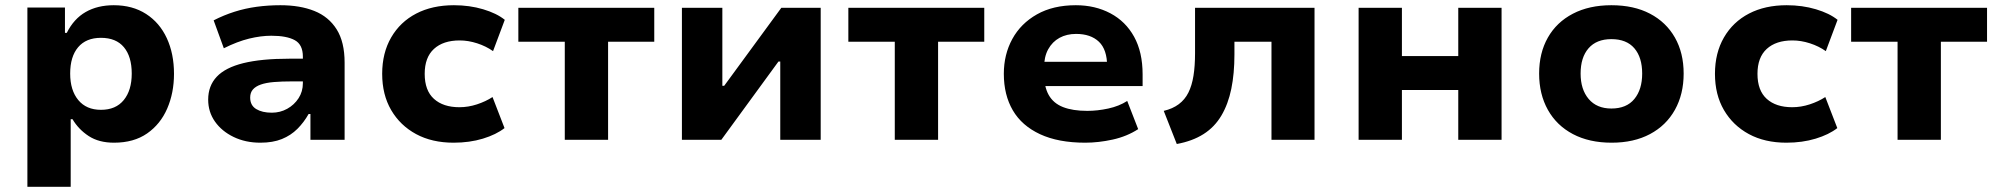

<svg xmlns="http://www.w3.org/2000/svg" viewBox="-20 -536 7659 736"><path d="M85 180V-507H229V-410H236Q263 -464 308.5 -490Q354 -516 416 -516Q488 -516 540 -482.5Q592 -449 619.5 -389.5Q647 -330 647 -253Q647 -180 621 -120Q595 -60 544 -24.5Q493 11 417 11Q359 11 320 -14.5Q281 -40 258 -79H251V180ZM367 -115Q424 -115 454.5 -152.5Q485 -190 485 -254Q485 -319 455 -355Q425 -391 367 -391Q310 -391 279.5 -355Q249 -319 249 -254Q249 -190 280 -152.5Q311 -115 367 -115Z M978 11Q921 11 875.5 -11Q830 -33 804 -70Q778 -107 778 -154Q778 -207 811 -242Q844 -277 913 -294Q982 -311 1089 -311H1162V-224H1100Q1060 -224 1030 -221.5Q1000 -219 980 -212Q960 -205 949.5 -193Q939 -181 939 -162Q939 -132 962 -118Q985 -104 1022 -104Q1054 -104 1081 -119Q1108 -134 1124.5 -159.5Q1141 -185 1141 -217V-319Q1141 -365 1110 -382Q1079 -399 1020 -399Q980 -399 935 -388Q890 -377 838 -351L799 -458Q838 -478 879 -491Q920 -504 964 -510Q1008 -516 1055 -516Q1130 -516 1185 -494Q1240 -472 1270.5 -423.5Q1301 -375 1301 -296V0H1170V-99H1163Q1145 -67 1120 -42Q1095 -17 1060.5 -3Q1026 11 978 11Z M1719 11Q1636 11 1575 -22Q1514 -55 1479.5 -114Q1445 -173 1445 -253Q1445 -333 1479.5 -392.5Q1514 -452 1575.5 -484Q1637 -516 1720 -516Q1780 -516 1832 -500.5Q1884 -485 1915 -460L1870 -340Q1843 -359 1809 -370Q1775 -381 1742 -381Q1679 -381 1643.5 -348.5Q1608 -316 1608 -253Q1608 -189 1643.5 -157Q1679 -125 1741 -125Q1775 -125 1808.5 -136Q1842 -147 1868 -164L1914 -45Q1882 -20 1831 -4.5Q1780 11 1719 11Z M2145 0V-376H1967V-506H2488V-376H2311V0Z M2594 0V-506H2749V-207H2756L2975 -506H3126V0H2971V-300H2964L2745 0Z M3410 0V-376H3232V-506H3753V-376H3576V0Z M4140 11Q4037 11 3967 -21.5Q3897 -54 3862.5 -113Q3828 -172 3828 -253Q3828 -327 3860.5 -386.5Q3893 -446 3955 -481Q4017 -516 4104 -516Q4178 -516 4236.5 -485Q4295 -454 4327.5 -395Q4360 -336 4360 -251V-206H3959V-299H4235L4224 -282Q4224 -346 4192.5 -376Q4161 -406 4105 -406Q4069 -406 4041.5 -391Q4014 -376 3998 -347Q3982 -318 3982 -274V-256Q3982 -204 4000 -172Q4018 -140 4055 -125.5Q4092 -111 4148 -111Q4187 -111 4228.5 -120Q4270 -129 4301 -149L4343 -41Q4300 -13 4245.5 -1Q4191 11 4140 11Z M4491 16 4441 -111Q4475 -119 4498.5 -136.5Q4522 -154 4535.5 -181Q4549 -208 4555 -245.5Q4561 -283 4561 -332V-506H5019V0H4854V-376H4712V-327Q4712 -254 4700 -195.5Q4688 -137 4662 -93Q4636 -49 4593.5 -22Q4551 5 4491 16Z M5188 0V-506H5354V-321H5570V-506H5736V0H5570V-191H5354V0Z M6158 11Q6072 11 6009.5 -22Q5947 -55 5913.5 -115Q5880 -175 5880 -254Q5880 -333 5913.5 -392Q5947 -451 6009.5 -483.5Q6072 -516 6157 -516Q6243 -516 6305 -483.5Q6367 -451 6400.5 -392Q6434 -333 6434 -254Q6434 -175 6400.5 -115Q6367 -55 6305 -22Q6243 11 6158 11ZM6157 -120Q6215 -120 6245 -156.5Q6275 -193 6275 -254Q6275 -316 6245 -351Q6215 -386 6157 -386Q6100 -386 6069.5 -351Q6039 -316 6039 -254Q6039 -193 6070 -156.5Q6101 -120 6157 -120Z M6828 11Q6745 11 6684 -22Q6623 -55 6588.5 -114Q6554 -173 6554 -253Q6554 -333 6588.5 -392.5Q6623 -452 6684.5 -484Q6746 -516 6829 -516Q6889 -516 6941 -500.5Q6993 -485 7024 -460L6979 -340Q6952 -359 6918 -370Q6884 -381 6851 -381Q6788 -381 6752.5 -348.5Q6717 -316 6717 -253Q6717 -189 6752.5 -157Q6788 -125 6850 -125Q6884 -125 6917.5 -136Q6951 -147 6977 -164L7023 -45Q6991 -20 6940 -4.5Q6889 11 6828 11Z M7254 0V-376H7076V-506H7597V-376H7420V0Z"/></svg>

Font: Nunito Sans 6pt ExtraBold
Style: Regular
Weight: 800
Version: Version 3.101;gftools[0.9.27]